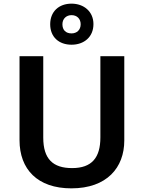

<svg xmlns="http://www.w3.org/2000/svg" viewBox="-20 -1022 788 1052"><path d="M372 -777C440 -777 492 -819 492 -890C492 -959 439 -1002 372 -1002C303 -1002 255 -959 255 -889C255 -819 303 -777 372 -777ZM372 -839C340 -839 322 -858 322 -889C322 -920 344 -939 372 -939C401 -939 422 -920 422 -889C422 -858 401 -839 372 -839ZM661 -252V-714H530V-269C530 -159 484 -101 375 -101C270 -101 217 -151 217 -268V-714H87V-254C87 -95 185 10 371 10C566 10 661 -104 661 -252Z"/></svg>

Font: Noto Sans Thaana SemiBold
Style: Regular
Weight: 600
Designer: David Williams
Foundry: Google Inc.
Version: Version 3.001